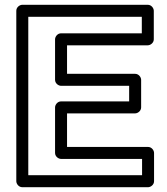

<svg xmlns="http://www.w3.org/2000/svg" viewBox="-20 -756 695 801"><path d="M518.8 -333H234.7C219.6 -333 209.7 -318.7 209.7 -308V-118C209.7 -102.9 224 -93 234.7 -93H572.7V-25H98V-686H571.6V-617H234.7C219.6 -617 209.7 -602.7 209.7 -592V-423C209.7 -407.9 224 -398 234.7 -398H518.8ZM543.8 -283C554.5 -283 568.8 -292.9 568.8 -308V-423C568.8 -433.7 558.9 -448 543.8 -448H259.7V-567H596.6C607.3 -567 621.6 -576.9 621.6 -592V-711C621.6 -721.7 611.7 -736 596.6 -736H73C62.3 -736 48 -726.1 48 -711V0C48 10.7 57.9 25 73 25H597.7C608.4 25 622.7 15.1 622.7 0V-118C622.7 -128.7 612.8 -143 597.7 -143H259.7V-283Z"/></svg>

Font: Asimov
Style: WidOu
Weight: 500
Designer: Google
Version: Version 2.000980; 2014